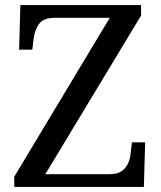

<svg xmlns="http://www.w3.org/2000/svg" viewBox="-20 -734 632 754"><path d="M36 0V-40L411 -664H194Q150 -664 133 -639.5Q116 -615 112 -582L107 -539H55L60 -714H534V-673L158 -50H410Q440 -50 457 -61.5Q474 -73 482.5 -91.5Q491 -110 493 -132L498 -175H550L545 0Z"/></svg>

Font: Noto Serif Tamil
Style: Regular
Weight: 400
Designer: Indian Type Foundry, Tom Grace, and the Monotype Design Team
Foundry: Monotype Imaging Inc.
Version: Version 2.003